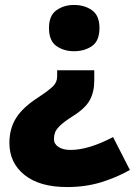

<svg xmlns="http://www.w3.org/2000/svg" viewBox="-20 -339 545 776"><path d="M382 -226Q382 -174 352 -153Q322 -132 279 -132Q238 -132 208 -153Q178 -174 178 -226Q178 -276 208 -297.5Q238 -319 279 -319Q322 -319 352 -297.5Q382 -276 382 -226ZM361 -55V-13Q361 32 343 65.5Q325 99 272 132Q239 153 223 168.5Q207 184 202.5 196.5Q198 209 198 223Q198 243 216.5 255Q235 267 265 267Q338 267 437 215L505 348Q450 379 387.5 398Q325 417 251 417Q140 417 79 368Q18 319 18 239Q18 181 45 138Q72 95 134 55Q178 26 194.5 9.5Q211 -7 211 -30V-55Z"/></svg>

Font: Noto Sans Khmer UI Black
Style: Regular
Weight: 900
Designer: Danh Hong and the Monotype Design Team
Foundry: Monotype Imaging Inc.
Version: Version 2.002; ttfautohint (v1.8.4.7-5d5b)